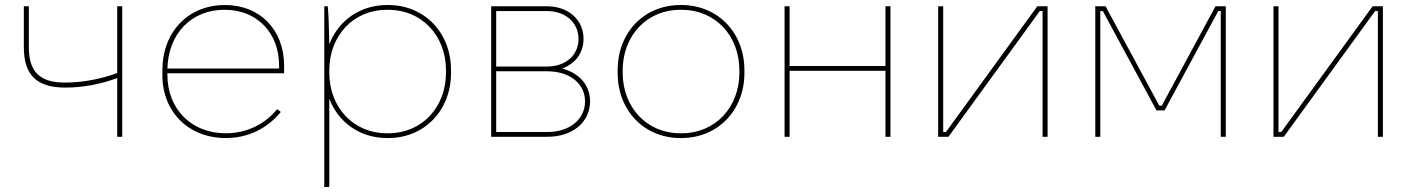

<svg xmlns="http://www.w3.org/2000/svg" viewBox="-20 -545 5625 765"><path d="M447 0H467V-520H447V-254C386 -231 311 -216 238 -216C138 -216 95 -260 95 -356V-520H75V-357C75 -247 125 -196 241 -196C316 -196 388 -212 447 -234Z M879 5H880C966 5 1043 -31 1099 -99L1084 -110C1035 -49 961 -14 880 -14H879C743 -14 647 -110 647 -247V-253H1112V-283C1112 -426 1016 -525 877 -525H876C730 -525 627 -418 627 -265V-245C627 -99 732 5 879 5ZM647 -272C651 -412 743 -506 874 -506H875C1004 -506 1092 -415 1092 -283V-272Z M1272 200H1292V-152C1328 -57 1414 5 1523 5H1527C1671 5 1777 -105 1777 -254V-266C1777 -415 1671 -525 1527 -525H1523C1414 -525 1328 -463 1292 -368C1291 -430 1289 -488 1286 -520H1272ZM1521 -14C1389 -14 1292 -116 1292 -256V-264C1292 -404 1389 -506 1521 -506H1527C1660 -506 1757 -404 1757 -264V-256C1757 -116 1660 -14 1527 -14Z M1937 0H2161C2261 0 2331 -58 2331 -141C2331 -206 2288 -254 2220 -272C2272 -291 2305 -334 2305 -390C2305 -466 2245 -520 2159 -520H1937ZM1957 -280V-501H2159C2233 -501 2285 -455 2285 -390C2285 -325 2234 -280 2160 -280ZM1957 -19V-261H2160C2250 -261 2311 -212 2311 -141C2311 -69 2249 -19 2161 -19Z M2691 5H2695C2840 5 2946 -105 2946 -254V-266C2946 -415 2840 -525 2695 -525H2691C2547 -525 2441 -416 2441 -266V-254C2441 -104 2547 5 2691 5ZM2690 -14C2558 -14 2461 -116 2461 -256V-264C2461 -404 2558 -506 2690 -506H2696C2829 -506 2926 -404 2926 -264V-256C2926 -116 2829 -14 2696 -14Z M3106 0H3126V-263H3508V0H3528V-520H3508V-282H3126V-520H3106Z M3718 0H3759L4123 -501H4134V0H4154V-520H4113L3749 -19H3738V-520H3718Z M4344 0H4364V-501H4374L4588 -105H4620L4834 -501H4844V0H4864V-520H4823L4609 -124H4599L4385 -520H4344Z M5054 0H5095L5459 -501H5470V0H5490V-520H5449L5085 -19H5074V-520H5054Z"/></svg>

Font: Fixel Display Thin
Style: Regular
Weight: 100
Designer: AlfaBravo + MacPaw
Foundry: Kyrylo Tkachov, Marchela Mozhyna, Serhii Makarenko, Maria Weinstein, Zakhar Kryvoshyya
Version: Version 1.211